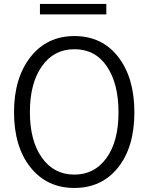

<svg xmlns="http://www.w3.org/2000/svg" viewBox="-20 -931 749 969"><path d="M50.8 0ZM181.6 -858.4V-911.1H516.6V-858.4ZM50.8 -365.2Q50.8 -537.1 133.8 -643.1Q216.8 -749 355.5 -749Q495.1 -749 576.7 -643.6Q658.2 -538.1 658.2 -364.3Q658.2 -188.5 575.7 -85.4Q493.2 17.6 355.5 17.6Q216.8 17.6 133.8 -86.4Q50.8 -190.4 50.8 -365.2ZM130.9 -365.2Q130.9 -220.7 191.4 -135.3Q252 -49.8 355.5 -49.8Q457 -49.8 517.6 -133.8Q578.1 -217.8 578.1 -364.3Q578.1 -508.8 519.5 -595.7Q460.9 -682.6 355.5 -682.6Q252 -682.6 191.4 -596.7Q130.9 -510.7 130.9 -365.2Z"/></svg>

Font: Batunionen A1
Style: Regular
Weight: 400
Designer: HanYang I&C Co.,Ltd.
Foundry: HanYang I&C Co.,Ltd.
Version: Version 2.50; ttfautohint (v1.6)